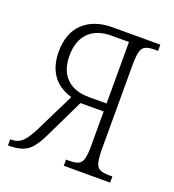

<svg xmlns="http://www.w3.org/2000/svg" viewBox="-104 -619 637 701"><g transform="rotate(20 214.0 -268.0)"><path d="M4 0V-24H9Q36 -24 53.5 -42.5Q71 -61 92 -105L161 -245Q110 -260 85.5 -296Q61 -332 61 -385Q61 -458 102.5 -497Q144 -536 216 -536H401V-512H387Q365 -512 352.5 -506Q340 -500 335.5 -482.5Q331 -465 331 -429V-107Q331 -71 335.5 -53.5Q340 -36 352.5 -30Q365 -24 387 -24H401V0H221V-24H234Q256 -24 268.5 -29.5Q281 -35 285.5 -52.5Q290 -70 290 -106V-236H200L130 -91Q113 -55 97.5 -35.5Q82 -16 60.5 -8Q39 0 4 0ZM222 -267H290V-506H222Q165 -506 134 -474.5Q103 -443 103 -385Q103 -328 134 -297.5Q165 -267 222 -267Z"/></g></svg>

Font: Noto Serif ExtraCondensed ExtraLight
Style: Regular
Weight: 200
Width: 2
Designer: Monotype Design Team
Foundry: Monotype Imaging Inc.
Version: Version 2.015